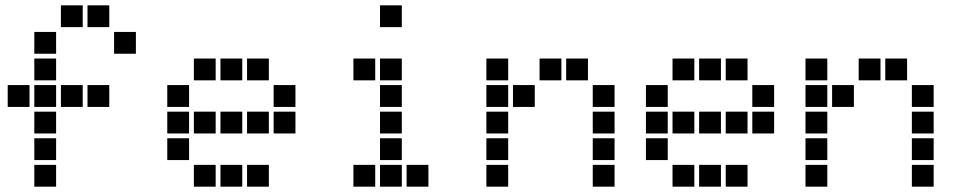

<svg xmlns="http://www.w3.org/2000/svg" viewBox="-20 -711 3640 722"><path d="M210 -691Q209 -691 209 -691Q209 -691 209 -690V-610Q209 -609 209 -609Q209 -609 210 -609H290Q291 -609 291 -609Q291 -609 291 -610V-690Q291 -691 291 -691Q291 -691 290 -691ZM310 -691Q309 -691 309 -691Q309 -691 309 -690V-610Q309 -609 309 -609Q309 -609 310 -609H390Q391 -609 391 -609Q391 -609 391 -610V-690Q391 -691 391 -691Q391 -691 390 -691ZM110 -591Q109 -591 109 -591Q109 -591 109 -590V-510Q109 -509 109 -509Q109 -509 110 -509H190Q191 -509 191 -509Q191 -509 191 -510V-590Q191 -591 191 -591Q191 -591 190 -591ZM410 -591Q409 -591 409 -591Q409 -591 409 -590V-510Q409 -509 409 -509Q409 -509 410 -509H490Q491 -509 491 -509Q491 -509 491 -510V-590Q491 -591 491 -591Q491 -591 490 -591ZM110 -491Q109 -491 109 -491Q109 -491 109 -490V-410Q109 -409 109 -409Q109 -409 110 -409H190Q191 -409 191 -409Q191 -409 191 -410V-490Q191 -491 191 -491Q191 -491 190 -491ZM10 -391Q9 -391 9 -391Q9 -391 9 -390V-310Q9 -309 9 -309Q9 -309 10 -309H90Q91 -309 91 -309Q91 -309 91 -310V-390Q91 -391 91 -391Q91 -391 90 -391ZM110 -391Q109 -391 109 -391Q109 -391 109 -390V-310Q109 -309 109 -309Q109 -309 110 -309H190Q191 -309 191 -309Q191 -309 191 -310V-390Q191 -391 191 -391Q191 -391 190 -391ZM210 -391Q209 -391 209 -391Q209 -391 209 -390V-310Q209 -309 209 -309Q209 -309 210 -309H290Q291 -309 291 -309Q291 -309 291 -310V-390Q291 -391 291 -391Q291 -391 290 -391ZM310 -391Q309 -391 309 -391Q309 -391 309 -390V-310Q309 -309 309 -309Q309 -309 310 -309H390Q391 -309 391 -309Q391 -309 391 -310V-390Q391 -391 391 -391Q391 -391 390 -391ZM110 -291Q109 -291 109 -291Q109 -291 109 -290V-210Q109 -209 109 -209Q109 -209 110 -209H190Q191 -209 191 -209Q191 -209 191 -210V-290Q191 -291 191 -291Q191 -291 190 -291ZM110 -191Q109 -191 109 -191Q109 -191 109 -190V-110Q109 -109 109 -109Q109 -109 110 -109H190Q191 -109 191 -109Q191 -109 191 -110V-190Q191 -191 191 -191Q191 -191 190 -191ZM110 -91Q109 -91 109 -91Q109 -91 109 -90V-10Q109 -9 109 -9Q109 -9 110 -9H190Q191 -9 191 -9Q191 -9 191 -10V-90Q191 -91 191 -91Q191 -91 190 -91Z M710 -491Q709 -491 709 -491Q709 -491 709 -490V-410Q709 -409 709 -409Q709 -409 710 -409H790Q791 -409 791 -409Q791 -409 791 -410V-490Q791 -491 791 -491Q791 -491 790 -491ZM810 -491Q809 -491 809 -491Q809 -491 809 -490V-410Q809 -409 809 -409Q809 -409 810 -409H890Q891 -409 891 -409Q891 -409 891 -410V-490Q891 -491 891 -491Q891 -491 890 -491ZM910 -491Q909 -491 909 -491Q909 -491 909 -490V-410Q909 -409 909 -409Q909 -409 910 -409H990Q991 -409 991 -409Q991 -409 991 -410V-490Q991 -491 991 -491Q991 -491 990 -491ZM610 -391Q609 -391 609 -391Q609 -391 609 -390V-310Q609 -309 609 -309Q609 -309 610 -309H690Q691 -309 691 -309Q691 -309 691 -310V-390Q691 -391 691 -391Q691 -391 690 -391ZM1010 -391Q1009 -391 1009 -391Q1009 -391 1009 -390V-310Q1009 -309 1009 -309Q1009 -309 1010 -309H1090Q1091 -309 1091 -309Q1091 -309 1091 -310V-390Q1091 -391 1091 -391Q1091 -391 1090 -391ZM610 -291Q609 -291 609 -291Q609 -291 609 -290V-210Q609 -209 609 -209Q609 -209 610 -209H690Q691 -209 691 -209Q691 -209 691 -210V-290Q691 -291 691 -291Q691 -291 690 -291ZM710 -291Q709 -291 709 -291Q709 -291 709 -290V-210Q709 -209 709 -209Q709 -209 710 -209H790Q791 -209 791 -209Q791 -209 791 -210V-290Q791 -291 791 -291Q791 -291 790 -291ZM810 -291Q809 -291 809 -291Q809 -291 809 -290V-210Q809 -209 809 -209Q809 -209 810 -209H890Q891 -209 891 -209Q891 -209 891 -210V-290Q891 -291 891 -291Q891 -291 890 -291ZM910 -291Q909 -291 909 -291Q909 -291 909 -290V-210Q909 -209 909 -209Q909 -209 910 -209H990Q991 -209 991 -209Q991 -209 991 -210V-290Q991 -291 991 -291Q991 -291 990 -291ZM1010 -291Q1009 -291 1009 -291Q1009 -291 1009 -290V-210Q1009 -209 1009 -209Q1009 -209 1010 -209H1090Q1091 -209 1091 -209Q1091 -209 1091 -210V-290Q1091 -291 1091 -291Q1091 -291 1090 -291ZM610 -191Q609 -191 609 -191Q609 -191 609 -190V-110Q609 -109 609 -109Q609 -109 610 -109H690Q691 -109 691 -109Q691 -109 691 -110V-190Q691 -191 691 -191Q691 -191 690 -191ZM710 -91Q709 -91 709 -91Q709 -91 709 -90V-10Q709 -9 709 -9Q709 -9 710 -9H790Q791 -9 791 -9Q791 -9 791 -10V-90Q791 -91 791 -91Q791 -91 790 -91ZM810 -91Q809 -91 809 -91Q809 -91 809 -90V-10Q809 -9 809 -9Q809 -9 810 -9H890Q891 -9 891 -9Q891 -9 891 -10V-90Q891 -91 891 -91Q891 -91 890 -91ZM910 -91Q909 -91 909 -91Q909 -91 909 -90V-10Q909 -9 909 -9Q909 -9 910 -9H990Q991 -9 991 -9Q991 -9 991 -10V-90Q991 -91 991 -91Q991 -91 990 -91Z M1410 -691Q1409 -691 1409 -691Q1409 -691 1409 -690V-610Q1409 -609 1409 -609Q1409 -609 1410 -609H1490Q1491 -609 1491 -609Q1491 -609 1491 -610V-690Q1491 -691 1491 -691Q1491 -691 1490 -691ZM1310 -491Q1309 -491 1309 -491Q1309 -491 1309 -490V-410Q1309 -409 1309 -409Q1309 -409 1310 -409H1390Q1391 -409 1391 -409Q1391 -409 1391 -410V-490Q1391 -491 1391 -491Q1391 -491 1390 -491ZM1410 -491Q1409 -491 1409 -491Q1409 -491 1409 -490V-410Q1409 -409 1409 -409Q1409 -409 1410 -409H1490Q1491 -409 1491 -409Q1491 -409 1491 -410V-490Q1491 -491 1491 -491Q1491 -491 1490 -491ZM1410 -391Q1409 -391 1409 -391Q1409 -391 1409 -390V-310Q1409 -309 1409 -309Q1409 -309 1410 -309H1490Q1491 -309 1491 -309Q1491 -309 1491 -310V-390Q1491 -391 1491 -391Q1491 -391 1490 -391ZM1410 -291Q1409 -291 1409 -291Q1409 -291 1409 -290V-210Q1409 -209 1409 -209Q1409 -209 1410 -209H1490Q1491 -209 1491 -209Q1491 -209 1491 -210V-290Q1491 -291 1491 -291Q1491 -291 1490 -291ZM1410 -191Q1409 -191 1409 -191Q1409 -191 1409 -190V-110Q1409 -109 1409 -109Q1409 -109 1410 -109H1490Q1491 -109 1491 -109Q1491 -109 1491 -110V-190Q1491 -191 1491 -191Q1491 -191 1490 -191ZM1310 -91Q1309 -91 1309 -91Q1309 -91 1309 -90V-10Q1309 -9 1309 -9Q1309 -9 1310 -9H1390Q1391 -9 1391 -9Q1391 -9 1391 -10V-90Q1391 -91 1391 -91Q1391 -91 1390 -91ZM1410 -91Q1409 -91 1409 -91Q1409 -91 1409 -90V-10Q1409 -9 1409 -9Q1409 -9 1410 -9H1490Q1491 -9 1491 -9Q1491 -9 1491 -10V-90Q1491 -91 1491 -91Q1491 -91 1490 -91ZM1510 -91Q1509 -91 1509 -91Q1509 -91 1509 -90V-10Q1509 -9 1509 -9Q1509 -9 1510 -9H1590Q1591 -9 1591 -9Q1591 -9 1591 -10V-90Q1591 -91 1591 -91Q1591 -91 1590 -91Z M1810 -491Q1809 -491 1809 -491Q1809 -491 1809 -490V-410Q1809 -409 1809 -409Q1809 -409 1810 -409H1890Q1891 -409 1891 -409Q1891 -409 1891 -410V-490Q1891 -491 1891 -491Q1891 -491 1890 -491ZM2010 -491Q2009 -491 2009 -491Q2009 -491 2009 -490V-410Q2009 -409 2009 -409Q2009 -409 2010 -409H2090Q2091 -409 2091 -409Q2091 -409 2091 -410V-490Q2091 -491 2091 -491Q2091 -491 2090 -491ZM2110 -491Q2109 -491 2109 -491Q2109 -491 2109 -490V-410Q2109 -409 2109 -409Q2109 -409 2110 -409H2190Q2191 -409 2191 -409Q2191 -409 2191 -410V-490Q2191 -491 2191 -491Q2191 -491 2190 -491ZM1810 -391Q1809 -391 1809 -391Q1809 -391 1809 -390V-310Q1809 -309 1809 -309Q1809 -309 1810 -309H1890Q1891 -309 1891 -309Q1891 -309 1891 -310V-390Q1891 -391 1891 -391Q1891 -391 1890 -391ZM1910 -391Q1909 -391 1909 -391Q1909 -391 1909 -390V-310Q1909 -309 1909 -309Q1909 -309 1910 -309H1990Q1991 -309 1991 -309Q1991 -309 1991 -310V-390Q1991 -391 1991 -391Q1991 -391 1990 -391ZM2210 -391Q2209 -391 2209 -391Q2209 -391 2209 -390V-310Q2209 -309 2209 -309Q2209 -309 2210 -309H2290Q2291 -309 2291 -309Q2291 -309 2291 -310V-390Q2291 -391 2291 -391Q2291 -391 2290 -391ZM1810 -291Q1809 -291 1809 -291Q1809 -291 1809 -290V-210Q1809 -209 1809 -209Q1809 -209 1810 -209H1890Q1891 -209 1891 -209Q1891 -209 1891 -210V-290Q1891 -291 1891 -291Q1891 -291 1890 -291ZM2210 -291Q2209 -291 2209 -291Q2209 -291 2209 -290V-210Q2209 -209 2209 -209Q2209 -209 2210 -209H2290Q2291 -209 2291 -209Q2291 -209 2291 -210V-290Q2291 -291 2291 -291Q2291 -291 2290 -291ZM1810 -191Q1809 -191 1809 -191Q1809 -191 1809 -190V-110Q1809 -109 1809 -109Q1809 -109 1810 -109H1890Q1891 -109 1891 -109Q1891 -109 1891 -110V-190Q1891 -191 1891 -191Q1891 -191 1890 -191ZM2210 -191Q2209 -191 2209 -191Q2209 -191 2209 -190V-110Q2209 -109 2209 -109Q2209 -109 2210 -109H2290Q2291 -109 2291 -109Q2291 -109 2291 -110V-190Q2291 -191 2291 -191Q2291 -191 2290 -191ZM1810 -91Q1809 -91 1809 -91Q1809 -91 1809 -90V-10Q1809 -9 1809 -9Q1809 -9 1810 -9H1890Q1891 -9 1891 -9Q1891 -9 1891 -10V-90Q1891 -91 1891 -91Q1891 -91 1890 -91ZM2210 -91Q2209 -91 2209 -91Q2209 -91 2209 -90V-10Q2209 -9 2209 -9Q2209 -9 2210 -9H2290Q2291 -9 2291 -9Q2291 -9 2291 -10V-90Q2291 -91 2291 -91Q2291 -91 2290 -91Z M2510 -491Q2509 -491 2509 -491Q2509 -491 2509 -490V-410Q2509 -409 2509 -409Q2509 -409 2510 -409H2590Q2591 -409 2591 -409Q2591 -409 2591 -410V-490Q2591 -491 2591 -491Q2591 -491 2590 -491ZM2610 -491Q2609 -491 2609 -491Q2609 -491 2609 -490V-410Q2609 -409 2609 -409Q2609 -409 2610 -409H2690Q2691 -409 2691 -409Q2691 -409 2691 -410V-490Q2691 -491 2691 -491Q2691 -491 2690 -491ZM2710 -491Q2709 -491 2709 -491Q2709 -491 2709 -490V-410Q2709 -409 2709 -409Q2709 -409 2710 -409H2790Q2791 -409 2791 -409Q2791 -409 2791 -410V-490Q2791 -491 2791 -491Q2791 -491 2790 -491ZM2410 -391Q2409 -391 2409 -391Q2409 -391 2409 -390V-310Q2409 -309 2409 -309Q2409 -309 2410 -309H2490Q2491 -309 2491 -309Q2491 -309 2491 -310V-390Q2491 -391 2491 -391Q2491 -391 2490 -391ZM2810 -391Q2809 -391 2809 -391Q2809 -391 2809 -390V-310Q2809 -309 2809 -309Q2809 -309 2810 -309H2890Q2891 -309 2891 -309Q2891 -309 2891 -310V-390Q2891 -391 2891 -391Q2891 -391 2890 -391ZM2410 -291Q2409 -291 2409 -291Q2409 -291 2409 -290V-210Q2409 -209 2409 -209Q2409 -209 2410 -209H2490Q2491 -209 2491 -209Q2491 -209 2491 -210V-290Q2491 -291 2491 -291Q2491 -291 2490 -291ZM2510 -291Q2509 -291 2509 -291Q2509 -291 2509 -290V-210Q2509 -209 2509 -209Q2509 -209 2510 -209H2590Q2591 -209 2591 -209Q2591 -209 2591 -210V-290Q2591 -291 2591 -291Q2591 -291 2590 -291ZM2610 -291Q2609 -291 2609 -291Q2609 -291 2609 -290V-210Q2609 -209 2609 -209Q2609 -209 2610 -209H2690Q2691 -209 2691 -209Q2691 -209 2691 -210V-290Q2691 -291 2691 -291Q2691 -291 2690 -291ZM2710 -291Q2709 -291 2709 -291Q2709 -291 2709 -290V-210Q2709 -209 2709 -209Q2709 -209 2710 -209H2790Q2791 -209 2791 -209Q2791 -209 2791 -210V-290Q2791 -291 2791 -291Q2791 -291 2790 -291ZM2810 -291Q2809 -291 2809 -291Q2809 -291 2809 -290V-210Q2809 -209 2809 -209Q2809 -209 2810 -209H2890Q2891 -209 2891 -209Q2891 -209 2891 -210V-290Q2891 -291 2891 -291Q2891 -291 2890 -291ZM2410 -191Q2409 -191 2409 -191Q2409 -191 2409 -190V-110Q2409 -109 2409 -109Q2409 -109 2410 -109H2490Q2491 -109 2491 -109Q2491 -109 2491 -110V-190Q2491 -191 2491 -191Q2491 -191 2490 -191ZM2510 -91Q2509 -91 2509 -91Q2509 -91 2509 -90V-10Q2509 -9 2509 -9Q2509 -9 2510 -9H2590Q2591 -9 2591 -9Q2591 -9 2591 -10V-90Q2591 -91 2591 -91Q2591 -91 2590 -91ZM2610 -91Q2609 -91 2609 -91Q2609 -91 2609 -90V-10Q2609 -9 2609 -9Q2609 -9 2610 -9H2690Q2691 -9 2691 -9Q2691 -9 2691 -10V-90Q2691 -91 2691 -91Q2691 -91 2690 -91ZM2710 -91Q2709 -91 2709 -91Q2709 -91 2709 -90V-10Q2709 -9 2709 -9Q2709 -9 2710 -9H2790Q2791 -9 2791 -9Q2791 -9 2791 -10V-90Q2791 -91 2791 -91Q2791 -91 2790 -91Z M3010 -491Q3009 -491 3009 -491Q3009 -491 3009 -490V-410Q3009 -409 3009 -409Q3009 -409 3010 -409H3090Q3091 -409 3091 -409Q3091 -409 3091 -410V-490Q3091 -491 3091 -491Q3091 -491 3090 -491ZM3210 -491Q3209 -491 3209 -491Q3209 -491 3209 -490V-410Q3209 -409 3209 -409Q3209 -409 3210 -409H3290Q3291 -409 3291 -409Q3291 -409 3291 -410V-490Q3291 -491 3291 -491Q3291 -491 3290 -491ZM3310 -491Q3309 -491 3309 -491Q3309 -491 3309 -490V-410Q3309 -409 3309 -409Q3309 -409 3310 -409H3390Q3391 -409 3391 -409Q3391 -409 3391 -410V-490Q3391 -491 3391 -491Q3391 -491 3390 -491ZM3010 -391Q3009 -391 3009 -391Q3009 -391 3009 -390V-310Q3009 -309 3009 -309Q3009 -309 3010 -309H3090Q3091 -309 3091 -309Q3091 -309 3091 -310V-390Q3091 -391 3091 -391Q3091 -391 3090 -391ZM3110 -391Q3109 -391 3109 -391Q3109 -391 3109 -390V-310Q3109 -309 3109 -309Q3109 -309 3110 -309H3190Q3191 -309 3191 -309Q3191 -309 3191 -310V-390Q3191 -391 3191 -391Q3191 -391 3190 -391ZM3410 -391Q3409 -391 3409 -391Q3409 -391 3409 -390V-310Q3409 -309 3409 -309Q3409 -309 3410 -309H3490Q3491 -309 3491 -309Q3491 -309 3491 -310V-390Q3491 -391 3491 -391Q3491 -391 3490 -391ZM3010 -291Q3009 -291 3009 -291Q3009 -291 3009 -290V-210Q3009 -209 3009 -209Q3009 -209 3010 -209H3090Q3091 -209 3091 -209Q3091 -209 3091 -210V-290Q3091 -291 3091 -291Q3091 -291 3090 -291ZM3410 -291Q3409 -291 3409 -291Q3409 -291 3409 -290V-210Q3409 -209 3409 -209Q3409 -209 3410 -209H3490Q3491 -209 3491 -209Q3491 -209 3491 -210V-290Q3491 -291 3491 -291Q3491 -291 3490 -291ZM3010 -191Q3009 -191 3009 -191Q3009 -191 3009 -190V-110Q3009 -109 3009 -109Q3009 -109 3010 -109H3090Q3091 -109 3091 -109Q3091 -109 3091 -110V-190Q3091 -191 3091 -191Q3091 -191 3090 -191ZM3410 -191Q3409 -191 3409 -191Q3409 -191 3409 -190V-110Q3409 -109 3409 -109Q3409 -109 3410 -109H3490Q3491 -109 3491 -109Q3491 -109 3491 -110V-190Q3491 -191 3491 -191Q3491 -191 3490 -191ZM3010 -91Q3009 -91 3009 -91Q3009 -91 3009 -90V-10Q3009 -9 3009 -9Q3009 -9 3010 -9H3090Q3091 -9 3091 -9Q3091 -9 3091 -10V-90Q3091 -91 3091 -91Q3091 -91 3090 -91ZM3410 -91Q3409 -91 3409 -91Q3409 -91 3409 -90V-10Q3409 -9 3409 -9Q3409 -9 3410 -9H3490Q3491 -9 3491 -9Q3491 -9 3491 -10V-90Q3491 -91 3491 -91Q3491 -91 3490 -91Z"/></svg>

Font: Doto Black ExtraBold
Style: Regular
Weight: 800
Monospace: yes
Version: Version 1.000